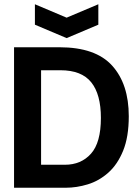

<svg xmlns="http://www.w3.org/2000/svg" viewBox="-20 -882 656 902"><path d="M46 0V-660H259Q429 -660 507 -573.5Q585 -487 585 -336Q585 -239 558.5 -174Q532 -109 488.5 -70.5Q445 -32 392.5 -16Q340 0 289 0ZM264 -552H173V-108H285Q361 -108 407.5 -160Q454 -212 454 -328Q454 -439 408.5 -495.5Q363 -552 264 -552ZM144 -862 293 -799 442 -862V-766L293 -703L144 -766Z"/></svg>

Font: Bricolage Grotesque 48pt SemiBold
Style: Regular
Weight: 600
Designer: Mathieu Triay
Foundry: Atelier Triay
Version: Version 1.000; ttfautohint (v1.8.4.7-5d5b);gftools[0.9.32]